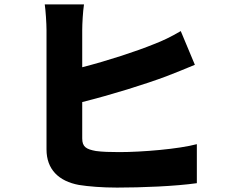

<svg xmlns="http://www.w3.org/2000/svg" viewBox="-20 -818 1040 871"><path d="M361 -798H183C187 -771 191 -712 191 -681C191 -614 191 -265 191 -140C191 -50 246 4 338 21C382 28 443 33 511 33C622 33 774 27 873 13V-164C791 -142 625 -128 521 -128C479 -128 444 -129 415 -133C372 -141 353 -151 353 -190V-355C485 -388 639 -436 735 -472C770 -485 820 -506 864 -524L800 -677C754 -650 718 -633 679 -618C598 -585 470 -543 353 -513V-681C353 -710 356 -764 361 -798Z"/></svg>

Font: Noto Sans KR Black
Style: Regular
Weight: 900
Designer: Ryoko NISHIZUKA 西塚涼子 (kana, bopomofo & ideographs); Paul D. Hunt (Latin, Greek & Cyrillic); Sandoll Communications 산돌커뮤니
Foundry: Adobe
Version: Version 2.004;hotconv 1.0.118;makeotfexe 2.5.65603